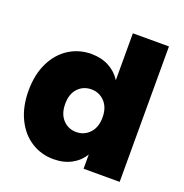

<svg xmlns="http://www.w3.org/2000/svg" viewBox="-133 -859 946 986"><g transform="rotate(20 340.0 -366.5)"><path d="M23.9 -280.8Q23.9 -368.2 55.4 -433.1Q86.9 -498 141.8 -533Q196.8 -567.9 264.2 -567.9Q318.4 -567.9 360.6 -545.4Q402.8 -522.9 426.8 -483.9V-740.2H624V0H426.8V-78.1Q403.8 -39.1 361.8 -16.1Q319.8 6.8 263.2 6.8Q196.3 6.8 141.6 -28.1Q86.9 -63 55.4 -128.4Q23.9 -193.8 23.9 -280.8ZM224.1 -280.8Q224.1 -226.6 253.2 -195.3Q282.2 -164.1 326.2 -164.1Q369.1 -164.1 398.7 -195.1Q428.2 -226.1 428.2 -280.8Q428.2 -335 398.7 -366Q369.1 -397 326.2 -397Q282.2 -397 253.2 -366.5Q224.1 -335.9 224.1 -280.8Z"/></g></svg>

Font: Poppins ExtraBold
Style: Regular
Weight: 800
Designer: Ninad Kale (Devanagari), Jonny Pinhorn (Latin)
Foundry: Indian Type Foundry
Version: 4.004